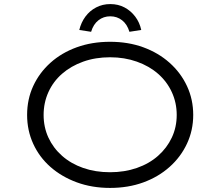

<svg xmlns="http://www.w3.org/2000/svg" viewBox="-20 -912 1081 942"><path d="M520 10Q431 10 356.5 -17.5Q282 -45 227.5 -93Q173 -141 143 -206.5Q113 -272 113 -348Q113 -425 143 -490Q173 -555 227.5 -604Q282 -653 356.5 -680Q431 -707 520 -707Q609 -707 683 -680Q757 -653 812 -604Q867 -555 897.5 -489.5Q928 -424 928 -348Q928 -273 897.5 -207.5Q867 -142 812 -93Q757 -44 683 -17Q609 10 520 10ZM520 -67Q591 -67 651.5 -88Q712 -109 755.5 -147.5Q799 -186 823 -237Q847 -288 847 -348Q847 -408 823 -460Q799 -512 755.5 -550Q712 -588 651.5 -609.5Q591 -631 520 -631Q448 -631 388 -609.5Q328 -588 284.5 -550Q241 -512 217.5 -460Q194 -408 194 -348Q194 -288 217.5 -237Q241 -186 284.5 -147.5Q328 -109 388 -88Q448 -67 520 -67ZM427 -756 369 -765Q378 -802 399 -830.5Q420 -859 451.5 -875.5Q483 -892 521 -892Q560 -892 591 -875.5Q622 -859 643.5 -830.5Q665 -802 673 -765L615 -756Q604 -793 579 -812.5Q554 -832 521 -832Q488 -832 463 -812.5Q438 -793 427 -756Z"/></svg>

Font: Lexend Tera Light
Style: Regular
Weight: 300
Designer: Bonnie Shaver-Troup, Thomas Jockin
Foundry: Lexend
Version: Version 1.007